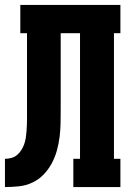

<svg xmlns="http://www.w3.org/2000/svg" viewBox="-20 -755 540 775"><path d="M0 0V-114Q13 -114 26 -117.5Q39 -121 49 -129.5Q59 -138 66 -149Q73 -160 77.5 -172.5Q82 -185 84 -198Q86 -211 87 -224Q88 -237 88.5 -250Q89 -263 89 -276V-621H62V-735H466V-621H440V-114H466V0H276V-114H303V-621H225V-315Q225 -287 224.5 -258.5Q224 -230 220.5 -202Q217 -174 209.5 -147Q202 -120 188.5 -95Q175 -70 155.5 -50Q136 -30 110.5 -18Q85 -6 56.5 -3Q28 0 0 0Z"/></svg>

Font: Iosevka Curly Slab Heavy
Style: Regular
Weight: 900
Monospace: yes
Designer: Belleve Invis
Foundry: Belleve Invis
Version: Version 22.1.2; ttfautohint (v1.8.4)